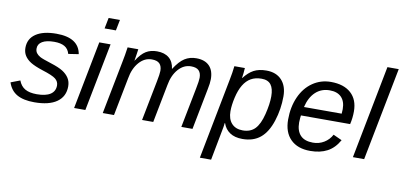

<svg xmlns="http://www.w3.org/2000/svg" viewBox="-82 -994 3076 1470"><g transform="rotate(10 1456.0 -259.0)"><path d="M442.9 -154.8Q442.9 -75.7 382.3 -33Q321.8 9.8 207.5 9.8Q122.6 9.8 72.5 -18.8Q22.5 -47.4 2.4 -108.9L74.2 -136.2Q90.3 -93.3 124.3 -73.7Q158.2 -54.2 215.3 -54.2Q285.2 -54.2 321.3 -77.9Q357.4 -101.6 357.4 -147Q357.4 -177.2 332.5 -197.5Q307.6 -217.8 227.1 -242.7Q164.6 -263.2 133.3 -282.7Q102.1 -302.2 85.4 -328.4Q68.8 -354.5 68.8 -389.2Q68.8 -460 125.5 -498.3Q182.1 -536.6 285.2 -536.6Q458 -536.6 479.5 -412.1L399.9 -399.9Q389.2 -438.5 359.4 -455.6Q329.6 -472.7 279.3 -472.7Q218.8 -472.7 186.3 -453.4Q153.8 -434.1 153.8 -398.9Q153.8 -378.4 164.1 -364.3Q174.3 -350.1 193.6 -339.1Q212.9 -328.1 282.7 -306.2Q344.7 -286.6 376.2 -266.6Q407.7 -246.6 425.3 -219.2Q442.9 -191.9 442.9 -154.8Z M640.1 -640.6 656.7 -724.6H744.6L728 -640.6ZM516.1 0 618.7 -528.3H706.5L603.5 0Z M1044.4 0 1105 -309.6Q1117.2 -370.6 1117.2 -394.5Q1117.2 -431.2 1098.6 -450.4Q1080.1 -469.7 1038.1 -469.7Q981.4 -469.7 939.2 -421.4Q897 -373 883.8 -294.9L826.2 0H738.8L819.8 -415.5Q829.6 -461.9 838.9 -528.3H921.9Q921.9 -522.9 916.7 -490.5Q911.6 -458 908.2 -438H909.7Q945.3 -493.7 981.2 -515.6Q1017.1 -537.6 1066.9 -537.6Q1126 -537.6 1160.6 -508.5Q1195.3 -479.5 1202.1 -424.3Q1242.7 -487.8 1282 -512.7Q1321.3 -537.6 1372.1 -537.6Q1438 -537.6 1473.4 -502Q1508.8 -466.3 1508.8 -398.9Q1508.8 -367.7 1498.5 -318.8L1436.5 0H1349.6L1410.2 -309.6Q1422.4 -370.6 1422.4 -394.5Q1422.4 -431.2 1403.8 -450.4Q1385.3 -469.7 1343.3 -469.7Q1286.6 -469.7 1244.6 -422.1Q1202.6 -374.5 1189 -296.4L1131.3 0Z M1825.7 9.8Q1765.6 9.8 1727.8 -15.6Q1689.9 -41 1674.3 -86.9H1671.9Q1671.9 -81.5 1667.7 -55.2Q1663.6 -28.8 1617.7 207.5H1530.3L1651.9 -420.4Q1663.1 -474.6 1668.9 -528.3H1750.5Q1750.5 -515.1 1747.3 -488Q1744.1 -460.9 1742.2 -449.7H1744.1Q1779.8 -496.1 1819.3 -517.1Q1858.9 -538.1 1917 -538.1Q1993.7 -538.1 2036.4 -491.9Q2079.1 -445.8 2079.1 -365.2Q2079.1 -266.1 2049.1 -173.1Q2019 -80.1 1964.6 -35.2Q1910.2 9.8 1825.7 9.8ZM1891.6 -470.2Q1843.3 -470.2 1808.8 -450.4Q1774.4 -430.7 1750.5 -390.9Q1726.6 -351.1 1712.9 -291.3Q1699.2 -231.4 1699.2 -184.1Q1699.2 -123 1730.2 -89.1Q1761.2 -55.2 1816.4 -55.2Q1877 -55.2 1912.1 -92Q1947.3 -128.9 1967.3 -209.2Q1987.3 -289.6 1987.3 -349.6Q1987.3 -409.7 1964.4 -439.9Q1941.4 -470.2 1891.6 -470.2Z M2236.3 -245.6Q2233.4 -228.5 2231.9 -190.4Q2231.9 -125.5 2264.4 -90.8Q2296.9 -56.2 2362.3 -56.2Q2409.7 -56.2 2448.2 -79.6Q2486.8 -103 2508.3 -143.6L2575.7 -112.8Q2540 -48.8 2485.1 -19.5Q2430.2 9.8 2352.1 9.8Q2253.9 9.8 2199.5 -44.7Q2145 -99.1 2145 -197.8Q2145 -295.9 2179.7 -373.8Q2214.4 -451.7 2277.3 -494.9Q2340.3 -538.1 2418.9 -538.1Q2519 -538.1 2574.7 -487.8Q2630.4 -437.5 2630.4 -345.7Q2630.4 -294.4 2618.7 -245.6ZM2541 -313 2543 -348.1Q2543 -408.7 2511.5 -440.9Q2480 -473.1 2420.9 -473.1Q2355.5 -473.1 2310.8 -431.4Q2266.1 -389.6 2248 -313Z M2683.6 0 2824.2 -724.6H2912.1L2771 0Z"/></g></svg>

Font: Liberation Sans
Style: Italic
Weight: 400
Italic angle: -12°
Designer: Steve Matteson
Foundry: Ascender Corporation
Version: Version 2.1.5